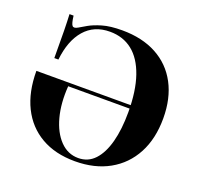

<svg xmlns="http://www.w3.org/2000/svg" viewBox="-128 -863 1051 1016"><g transform="rotate(20 398.0 -354.5)"><path d="M393 14Q282 14 202.5 -32Q123 -78 81 -163Q39 -248 39 -366H622L623 -347H225Q218 -250 238.5 -173.5Q259 -97 302 -52.5Q345 -8 404 -8Q459 -8 496 -47.5Q533 -87 552 -158.5Q571 -230 571 -326Q571 -446 542.5 -528.5Q514 -611 461.5 -652.5Q409 -694 335 -694Q246 -694 193 -633Q140 -572 128 -462H105Q105 -560 104 -615.5Q103 -671 101 -708H124Q129 -665 138 -654.5Q147 -644 169 -657Q184 -666 211 -681.5Q238 -697 282 -710Q326 -723 393 -723Q506 -723 587.5 -679Q669 -635 712.5 -553Q756 -471 756 -359Q756 -244 711.5 -160.5Q667 -77 585.5 -31.5Q504 14 393 14Z"/></g></svg>

Font: Playfair Display ExtraBold
Style: Regular
Weight: 800
Designer: Claus Eggers Sørensen
Foundry: Claus Eggers Sørensen
Version: Version 1.203